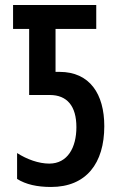

<svg xmlns="http://www.w3.org/2000/svg" viewBox="-20 -734 478 764"><path d="M183 10C323 10 395 -84 395 -232C395 -360 337 -448 217 -448H201V-619H363V-714H32V-619H96V-356H178C247 -356 284 -312 284 -228C284 -147 249 -83 176 -83C134 -83 87 -100 48 -125V-22C83 0 128 10 183 10Z"/></svg>

Font: Noto Sans Display Condensed Medium
Style: Regular
Weight: 500
Width: 3
Designer: Monotype Design Team
Foundry: Monotype Imaging Inc.
Version: Version 1.900